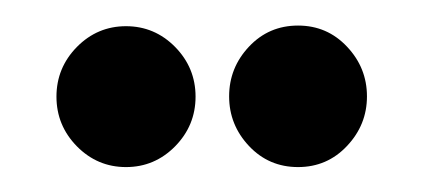

<svg xmlns="http://www.w3.org/2000/svg" viewBox="-20 -732 333 151"><path d="M175.8 -695.3Q191.4 -711.9 214.4 -711.9Q237.3 -711.9 252.9 -695.3Q268.6 -678.7 268.6 -656.2Q268.6 -633.8 252.9 -617.2Q237.3 -600.6 214.4 -600.6Q191.4 -600.6 175.8 -617.2Q160.2 -633.8 160.2 -656.2Q160.2 -678.7 175.8 -695.3ZM40.5 -695.1Q56.6 -711.4 79.1 -711.4Q101.6 -711.4 117.7 -695.1Q133.8 -678.7 133.8 -656Q133.8 -633.3 117.7 -616.9Q101.6 -600.6 79.1 -600.6Q56.6 -600.6 40.5 -616.9Q24.4 -633.3 24.4 -656Q24.4 -678.7 40.5 -695.1Z"/></svg>

Font: Nova Square
Style: Book
Weight: 400
Designer: Wojciech Kalinowski "wmk69" (wmk69@o2.pl)
Foundry: Wojciech Kalinowski "wmk69" (wmk69@o2.pl)
Version: Version 3.1.0; 2021-05-23